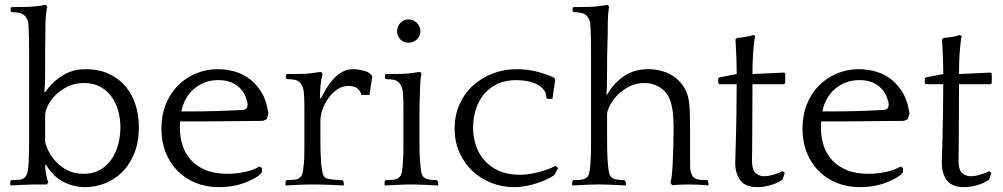

<svg xmlns="http://www.w3.org/2000/svg" viewBox="-20 -760 4131 791"><path d="M166 -80Q166 -60 170.5 -39Q175 -18 179 -7L172 0H126Q119 0 104.5 0.5Q90 1 74.5 1.5Q59 2 44.5 3Q30 4 23 4L22 0L23 -14L27 -18Q43 -18 58.5 -19.5Q74 -21 82 -29Q90 -36 92.5 -47Q95 -58 97 -78L98 -87Q98 -96 98.5 -107.5Q99 -119 99.5 -135.5Q100 -152 100 -175.5Q100 -199 100 -234V-474Q100 -515 100 -543.5Q100 -572 99.5 -593Q99 -614 98.5 -629.5Q98 -645 97 -662Q96 -673 91.5 -681Q87 -689 84 -693Q74 -704 59 -707Q44 -710 28 -710L24 -714V-727L28 -731H46Q63 -731 89 -731.5Q115 -732 134 -735L169 -740L175 -731Q173 -727 171.5 -716.5Q170 -706 169 -694Q168 -682 167.5 -671Q167 -660 167 -654Q167 -638 167 -624Q167 -610 166.5 -591Q166 -572 166 -545Q166 -518 166 -476Q166 -433 165 -413.5Q164 -394 163 -382L166 -380Q195 -422 237 -448.5Q279 -475 332 -475Q389 -475 430.5 -455Q472 -435 499 -402Q526 -369 539 -326.5Q552 -284 552 -238Q552 -170 531 -122.5Q510 -75 477.5 -45.5Q445 -16 406.5 -2.5Q368 11 333 11Q285 11 242.5 -10Q200 -31 169 -82ZM476 -236Q476 -270 467 -303Q458 -336 439.5 -361.5Q421 -387 393 -402.5Q365 -418 327 -418Q288 -418 258 -403Q228 -388 207.5 -367Q187 -346 176.5 -323.5Q166 -301 166 -285V-176Q169 -160 180 -137.5Q191 -115 210.5 -94Q230 -73 258 -58.5Q286 -44 325 -44Q364 -44 392.5 -60.5Q421 -77 439.5 -104Q458 -131 467 -165.5Q476 -200 476 -236Z M1079 -269 1063 -262Q1009 -262 952 -261Q895 -260 840 -260H722Q721 -253 721 -246.5Q721 -240 721 -234Q721 -196 732 -161.5Q743 -127 766.5 -101Q790 -75 827 -59.5Q864 -44 917 -44Q948 -44 983.5 -50.5Q1019 -57 1049 -74L1059 -68V-50L1049 -39Q1025 -20 981 -4.5Q937 11 883 11Q830 11 786.5 -6.5Q743 -24 711.5 -56Q680 -88 662.5 -132Q645 -176 645 -230Q645 -285 663 -330Q681 -375 712.5 -407Q744 -439 786.5 -457Q829 -475 878 -475Q904 -475 936.5 -468Q969 -461 999 -441.5Q1029 -422 1053 -386.5Q1077 -351 1086 -293ZM879 -430Q847 -430 821.5 -419.5Q796 -409 776.5 -391.5Q757 -374 744.5 -350.5Q732 -327 727 -301H766Q820 -301 871 -302.5Q922 -304 978 -307Q991 -308 995.5 -314Q1000 -320 1000 -328Q1000 -334 999 -339Q998 -344 996 -349Q985 -387 955 -408.5Q925 -430 879 -430Z M1301 -354Q1311 -373 1323.5 -394Q1336 -415 1352 -433Q1368 -451 1388.5 -463Q1409 -475 1435 -475Q1453 -475 1475.5 -469.5Q1498 -464 1506 -455L1514 -446L1502 -369H1469Q1466 -383 1453.5 -394.5Q1441 -406 1415 -406Q1390 -406 1369 -391.5Q1348 -377 1332.5 -355Q1317 -333 1308.5 -308.5Q1300 -284 1300 -264V-175Q1300 -153 1300.5 -139.5Q1301 -126 1301.5 -116.5Q1302 -107 1302.5 -100.5Q1303 -94 1303 -87L1304 -78Q1306 -63 1308.5 -49.5Q1311 -36 1319 -29Q1324 -25 1333.5 -23Q1343 -21 1353.5 -20Q1364 -19 1374 -18.5Q1384 -18 1390 -18L1395 -13L1397 0L1395 4Q1388 4 1372.5 3Q1357 2 1340 1.5Q1323 1 1307.5 0.5Q1292 0 1285 0H1261Q1254 0 1239.5 0.5Q1225 1 1209 1.5Q1193 2 1178.5 3Q1164 4 1157 4L1156 0L1157 -14L1161 -18Q1177 -18 1192.5 -19.5Q1208 -21 1216 -29Q1224 -36 1226.5 -47Q1229 -58 1231 -78L1232 -87Q1233 -97 1233.5 -112Q1234 -127 1234 -163V-286Q1234 -307 1234 -321.5Q1234 -336 1233.5 -347Q1233 -358 1232.5 -367Q1232 -376 1231 -386Q1229 -397 1225 -405.5Q1221 -414 1218 -417Q1208 -429 1193 -431.5Q1178 -434 1162 -434L1158 -438V-452L1162 -455H1180Q1197 -455 1223 -455.5Q1249 -456 1268 -459L1303 -464L1309 -455Q1303 -434 1300.5 -407Q1298 -380 1298 -355Z M1784 4Q1777 4 1763 3Q1749 2 1733 1.5Q1717 1 1703 0.5Q1689 0 1682 0H1668Q1661 0 1646.5 0.5Q1632 1 1616.5 1.5Q1601 2 1586.5 3Q1572 4 1565 4L1564 0L1565 -14L1569 -18Q1585 -18 1600.5 -19.5Q1616 -21 1624 -29Q1632 -36 1634.5 -47Q1637 -58 1639 -78Q1640 -94 1641 -110.5Q1642 -127 1642 -163V-286Q1642 -307 1642 -321.5Q1642 -336 1641.5 -347Q1641 -358 1640.5 -367Q1640 -376 1639 -386Q1637 -397 1633 -405.5Q1629 -414 1626 -417Q1616 -429 1601 -431.5Q1586 -434 1570 -434L1566 -438V-452L1570 -455H1588Q1605 -455 1631 -455.5Q1657 -456 1676 -459L1711 -464L1717 -455Q1715 -451 1713.5 -441Q1712 -431 1711.5 -419.5Q1711 -408 1710.5 -397Q1710 -386 1710 -380Q1710 -372 1709.5 -364.5Q1709 -357 1709 -347Q1709 -337 1708.5 -323Q1708 -309 1708 -287V-175Q1708 -153 1708.5 -139Q1709 -125 1709.5 -115Q1710 -105 1710.5 -96.5Q1711 -88 1712 -78Q1714 -57 1716.5 -46.5Q1719 -36 1727 -29Q1735 -22 1749.5 -20Q1764 -18 1779 -18L1784 -13L1786 0ZM1616 -631Q1616 -651 1629.5 -665.5Q1643 -680 1663 -680Q1683 -680 1697.5 -665.5Q1712 -651 1712 -631Q1712 -611 1697.5 -597.5Q1683 -584 1663 -584Q1643 -584 1629.5 -597.5Q1616 -611 1616 -631Z M2235 -353 2231 -356Q2231 -379 2217.5 -393.5Q2204 -408 2185 -416Q2166 -424 2144.5 -427Q2123 -430 2107 -430Q2061 -430 2027.5 -413.5Q1994 -397 1972 -369.5Q1950 -342 1939.5 -306.5Q1929 -271 1929 -234Q1929 -196 1940.5 -161Q1952 -126 1976 -99Q2000 -72 2036 -56Q2072 -40 2122 -40Q2156 -40 2197.5 -50.5Q2239 -61 2269 -77L2279 -67L2264 -39Q2253 -31 2235.5 -22.5Q2218 -14 2196 -6.5Q2174 1 2148.5 6Q2123 11 2098 11Q2049 11 2004.5 -6.5Q1960 -24 1926.5 -55.5Q1893 -87 1873 -131.5Q1853 -176 1853 -230Q1853 -285 1873 -330Q1893 -375 1928 -407Q1963 -439 2009.5 -457Q2056 -475 2109 -475Q2157 -475 2199.5 -463Q2242 -451 2264 -439L2267 -430L2256 -353Z M2742 -7Q2746 -20 2748 -41Q2750 -62 2751 -78Q2753 -120 2754 -160.5Q2755 -201 2755 -228Q2755 -251 2753.5 -278Q2752 -305 2747 -325Q2737 -372 2706 -395Q2675 -418 2634 -418Q2601 -418 2572.5 -403.5Q2544 -389 2524 -368.5Q2504 -348 2492.5 -325.5Q2481 -303 2481 -288Q2481 -234 2481 -201.5Q2481 -169 2481.5 -147Q2482 -125 2482.5 -110.5Q2483 -96 2485 -78Q2487 -57 2489.5 -46.5Q2492 -36 2500 -29Q2508 -22 2522.5 -20Q2537 -18 2552 -18L2557 -13L2559 0L2557 4Q2550 4 2536 3Q2522 2 2506 1.5Q2490 1 2476 0.5Q2462 0 2455 0H2441Q2434 0 2419.5 0.5Q2405 1 2389.5 1.5Q2374 2 2359.5 3Q2345 4 2338 4L2337 0L2338 -14L2342 -18Q2358 -18 2373.5 -19.5Q2389 -21 2397 -29Q2405 -36 2407.5 -47Q2410 -58 2412 -78Q2413 -91 2413.5 -104Q2414 -117 2414.5 -134.5Q2415 -152 2415 -175.5Q2415 -199 2415 -234V-474Q2415 -515 2415 -543.5Q2415 -572 2414.5 -593Q2414 -614 2413.5 -630Q2413 -646 2412 -662Q2411 -673 2406.5 -681Q2402 -689 2399 -693Q2389 -704 2374 -707Q2359 -710 2343 -710L2339 -714V-727L2343 -731H2361Q2378 -731 2404 -731.5Q2430 -732 2449 -735L2484 -740L2490 -731Q2488 -727 2487 -716.5Q2486 -706 2485 -694Q2484 -682 2484 -671Q2484 -660 2484 -654Q2484 -622 2482.5 -577.5Q2481 -533 2481 -476Q2481 -434 2480.5 -410Q2480 -386 2478 -372L2481 -370Q2506 -414 2548 -444.5Q2590 -475 2652 -475Q2680 -475 2708.5 -467Q2737 -459 2760 -442Q2783 -425 2799 -399Q2815 -373 2819 -337Q2822 -311 2822.5 -277.5Q2823 -244 2823 -223V-82Q2823 -59 2827.5 -46.5Q2832 -34 2838 -29Q2847 -21 2862.5 -19.5Q2878 -18 2894 -18L2897 -14L2899 0L2897 4Q2880 2 2859 1Q2838 0 2818 0Q2780 0 2749 3Z M3210 -413H3080Q3080 -348 3079.5 -293Q3079 -238 3079 -196.5Q3079 -155 3078.5 -130Q3078 -105 3078 -99Q3078 -60 3093 -47Q3108 -34 3128 -34Q3145 -34 3167.5 -40.5Q3190 -47 3204 -55L3213 -48L3204 -20Q3181 -4 3152.5 3.5Q3124 11 3102 11Q3051 11 3030 -17Q3009 -45 3009 -89Q3009 -98 3010 -126Q3011 -154 3012 -196Q3013 -238 3014 -293Q3015 -348 3015 -413H2943L2939 -418V-437L2943 -441L3015 -455Q3015 -490 3013.5 -526.5Q3012 -563 3010 -598L3017 -604L3031 -605Q3039 -606 3057 -609Q3075 -612 3082 -616L3091 -612Q3088 -598 3086 -579.5Q3084 -561 3082.5 -540Q3081 -519 3080.5 -497Q3080 -475 3080 -455L3210 -461L3215 -457V-418Z M3720 -269 3704 -262Q3650 -262 3593 -261Q3536 -260 3481 -260H3363Q3362 -253 3362 -246.5Q3362 -240 3362 -234Q3362 -196 3373 -161.5Q3384 -127 3407.5 -101Q3431 -75 3468 -59.5Q3505 -44 3558 -44Q3589 -44 3624.5 -50.5Q3660 -57 3690 -74L3700 -68V-50L3690 -39Q3666 -20 3622 -4.5Q3578 11 3524 11Q3471 11 3427.5 -6.5Q3384 -24 3352.5 -56Q3321 -88 3303.5 -132Q3286 -176 3286 -230Q3286 -285 3304 -330Q3322 -375 3353.5 -407Q3385 -439 3427.5 -457Q3470 -475 3519 -475Q3545 -475 3577.5 -468Q3610 -461 3640 -441.5Q3670 -422 3694 -386.5Q3718 -351 3727 -293ZM3520 -430Q3488 -430 3462.5 -419.5Q3437 -409 3417.5 -391.5Q3398 -374 3385.5 -350.5Q3373 -327 3368 -301H3407Q3461 -301 3512 -302.5Q3563 -304 3619 -307Q3632 -308 3636.5 -314Q3641 -320 3641 -328Q3641 -334 3640 -339Q3639 -344 3637 -349Q3626 -387 3596 -408.5Q3566 -430 3520 -430Z M4061 -413H3931Q3931 -348 3930.5 -293Q3930 -238 3930 -196.5Q3930 -155 3929.5 -130Q3929 -105 3929 -99Q3929 -60 3944 -47Q3959 -34 3979 -34Q3996 -34 4018.5 -40.5Q4041 -47 4055 -55L4064 -48L4055 -20Q4032 -4 4003.5 3.5Q3975 11 3953 11Q3902 11 3881 -17Q3860 -45 3860 -89Q3860 -98 3861 -126Q3862 -154 3863 -196Q3864 -238 3865 -293Q3866 -348 3866 -413H3794L3790 -418V-437L3794 -441L3866 -455Q3866 -490 3864.5 -526.5Q3863 -563 3861 -598L3868 -604L3882 -605Q3890 -606 3908 -609Q3926 -612 3933 -616L3942 -612Q3939 -598 3937 -579.5Q3935 -561 3933.5 -540Q3932 -519 3931.5 -497Q3931 -475 3931 -455L4061 -461L4066 -457V-418Z"/></svg>

Font: Quattrocento
Style: Regular
Weight: 400
Designer: Pablo Impallari
Foundry: Pablo Impallari, Igino Marini, Branda Gallo
Version: Version 2.000